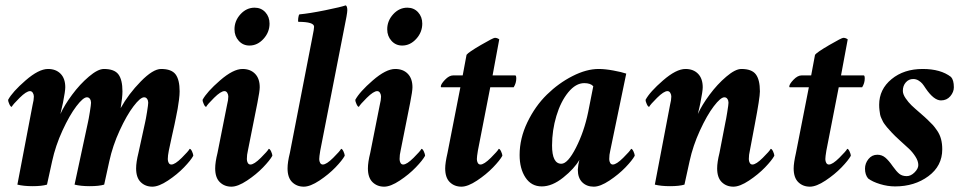

<svg xmlns="http://www.w3.org/2000/svg" viewBox="-20 -700 3658 728"><path d="M504.9 -120.1Q504.9 -120.1 530.3 -236.3Q532.7 -246.1 537.4 -274.9Q542 -303.7 542 -310.5Q542 -318.8 537.8 -325Q533.7 -331.1 526.4 -331.1Q512.2 -331.1 486.3 -297.1Q460.4 -263.2 433.8 -205.3Q407.2 -147.5 394.5 -88.9L375 0Q355.5 5.9 320.3 5.9Q286.1 5.9 262.7 0L313.5 -236.3Q315.9 -246.1 320.6 -274.9Q325.2 -303.7 325.2 -310.5Q325.2 -318.8 321 -325Q316.9 -331.1 309.6 -331.1Q295.4 -331.1 269.5 -297.1Q243.7 -263.2 217 -205.3Q190.4 -147.5 177.7 -88.9L158.2 0Q138.7 5.9 103.5 5.9Q69.3 5.9 45.9 0L103.5 -301.8Q108.4 -321.3 108.4 -334Q108.4 -341.3 104.5 -347.9Q100.6 -354.5 93.8 -354.5Q80.1 -354.5 54.4 -329.1Q28.8 -303.7 24.4 -294.9Q20 -294.9 15.4 -305.2Q10.7 -315.4 10.7 -321.3Q26.9 -351.6 76.9 -395Q127 -438.5 162.1 -438.5Q191.9 -438.5 209.7 -420.4Q227.5 -402.3 227.5 -369.1Q227.5 -354.5 218.8 -310.5L209 -267.6Q224.1 -301.3 253.4 -340.8Q282.7 -380.4 316.9 -409.4Q351.1 -438.5 374 -438.5Q413.6 -438.5 429 -418Q444.3 -397.5 444.3 -353.5Q444.3 -331.1 437.5 -290Q467.3 -343.8 513.7 -391.1Q560.1 -438.5 590.8 -438.5Q630.4 -438.5 645.8 -418Q661.1 -397.5 661.1 -353.5Q661.1 -340.8 658.7 -321.5Q656.2 -302.2 653.6 -287.6Q650.9 -272.9 646.7 -252.4Q642.6 -231.9 641.6 -227.5Q639.6 -218.3 631.3 -181.2Q623 -144 620.1 -128.9Q616.2 -109.4 616.2 -96.7Q616.2 -88.9 619.6 -82.5Q623 -76.2 629.9 -76.2Q643.6 -76.2 669.2 -101.6Q694.8 -127 699.2 -135.7Q703.6 -135.7 708.3 -125.5Q712.9 -115.2 712.9 -109.4Q703.6 -92.3 677.7 -65.4Q651.9 -38.6 616.9 -15.4Q582 7.8 557.6 7.8Q531.2 7.8 513.7 -9.3Q496.1 -26.4 496.1 -61.5Q496.1 -85 504.9 -120.1Z M840.8 -301.8Q845.7 -321.3 845.7 -334Q845.7 -341.3 841.8 -347.9Q837.9 -354.5 831.1 -354.5Q817.4 -354.5 791.7 -329.1Q766.1 -303.7 761.7 -294.9Q757.3 -294.9 752.7 -305.2Q748 -315.4 748 -321.3Q764.2 -351.6 814.2 -395Q864.3 -438.5 899.4 -438.5Q929.2 -438.5 947 -420.4Q964.8 -402.3 964.8 -369.1Q964.8 -354.5 956.1 -310.5L919.9 -128.9Q916 -113.3 916 -96.7Q916 -88.9 919.4 -82.5Q922.9 -76.2 929.7 -76.2Q943.4 -76.2 969 -101.6Q994.6 -127 999 -135.7Q1003.4 -135.7 1008.1 -125.5Q1012.7 -115.2 1012.7 -109.4Q1003.4 -92.3 977.5 -65.4Q951.7 -38.6 916.7 -15.4Q881.8 7.8 857.4 7.8Q831.1 7.8 813.5 -9.3Q795.9 -26.4 795.9 -61.5Q795.9 -85 804.7 -120.1ZM945.3 -670.9Q970.2 -670.9 986.1 -653.6Q1002 -636.2 1002 -610.4Q1002 -577.6 979 -552.5Q956.1 -527.3 925.8 -527.3Q901.4 -527.3 885.3 -545.2Q869.1 -563 869.1 -588.9Q869.1 -621.1 891.8 -646Q914.6 -670.9 945.3 -670.9Z M1162.1 -546.9Q1163.1 -552.7 1165.5 -564.7Q1168 -576.7 1169.4 -585.2Q1170.9 -593.8 1170.9 -598.6Q1170.9 -617.2 1111.3 -617.2Q1109.4 -620.1 1110.8 -631.3Q1112.3 -642.6 1115.2 -645.5Q1152.8 -648.9 1212.9 -661.1Q1272.9 -673.3 1291 -679.7Q1296.9 -676.3 1296.9 -661.1Q1296.9 -648.9 1284.2 -587.9L1194.3 -128.9Q1190.4 -105.5 1190.4 -96.7Q1190.4 -88.9 1193.8 -82.5Q1197.3 -76.2 1204.1 -76.2Q1217.8 -76.2 1243.4 -101.6Q1269 -127 1273.4 -135.7Q1277.8 -135.7 1282.5 -125.5Q1287.1 -115.2 1287.1 -109.4Q1277.8 -92.3 1252 -65.4Q1226.1 -38.6 1191.2 -15.4Q1156.2 7.8 1131.8 7.8Q1105.5 7.8 1087.9 -9.3Q1070.3 -26.4 1070.3 -61.5Q1070.3 -85 1079.1 -120.1Z M1419.9 -301.8Q1424.8 -321.3 1424.8 -334Q1424.8 -341.3 1420.9 -347.9Q1417 -354.5 1410.2 -354.5Q1396.5 -354.5 1370.8 -329.1Q1345.2 -303.7 1340.8 -294.9Q1336.4 -294.9 1331.8 -305.2Q1327.1 -315.4 1327.1 -321.3Q1343.3 -351.6 1393.3 -395Q1443.4 -438.5 1478.5 -438.5Q1508.3 -438.5 1526.1 -420.4Q1543.9 -402.3 1543.9 -369.1Q1543.9 -354.5 1535.2 -310.5L1499 -128.9Q1495.1 -113.3 1495.1 -96.7Q1495.1 -88.9 1498.5 -82.5Q1502 -76.2 1508.8 -76.2Q1522.5 -76.2 1548.1 -101.6Q1573.7 -127 1578.1 -135.7Q1582.5 -135.7 1587.2 -125.5Q1591.8 -115.2 1591.8 -109.4Q1582.5 -92.3 1556.6 -65.4Q1530.8 -38.6 1495.8 -15.4Q1460.9 7.8 1436.5 7.8Q1410.2 7.8 1392.6 -9.3Q1375 -26.4 1375 -61.5Q1375 -85 1383.8 -120.1ZM1524.4 -670.9Q1549.3 -670.9 1565.2 -653.6Q1581.1 -636.2 1581.1 -610.4Q1581.1 -577.6 1558.1 -552.5Q1535.2 -527.3 1504.9 -527.3Q1480.5 -527.3 1464.4 -545.2Q1448.2 -563 1448.2 -588.9Q1448.2 -621.1 1470.9 -646Q1493.7 -670.9 1524.4 -670.9Z M1734.4 -414.1 1749 -492.2Q1756.3 -502 1803.2 -529.3Q1850.1 -556.6 1856.4 -556.6Q1865.2 -556.6 1873 -550.8L1847.7 -414.1H1933.6Q1937.5 -414.1 1937.5 -402.3Q1937.5 -384.8 1927.7 -369.1H1838.9L1792 -128.9Q1788.1 -105.5 1788.1 -96.7Q1788.1 -88.9 1791.5 -82.5Q1794.9 -76.2 1801.8 -76.2Q1815.4 -76.2 1841.1 -101.6Q1866.7 -127 1871.1 -135.7Q1875.5 -135.7 1880.1 -125.5Q1884.8 -115.2 1884.8 -109.4Q1875.5 -92.3 1849.6 -65.4Q1823.7 -38.6 1788.8 -15.4Q1753.9 7.8 1729.5 7.8Q1703.1 7.8 1685.5 -9.3Q1668 -26.4 1668 -61.5Q1668 -82 1676.8 -120.1L1725.6 -369.1H1653.3Q1651.4 -369.1 1651.4 -372.1Q1651.4 -380.9 1667.2 -397.5Q1683.1 -414.1 1698.2 -414.1Z M2250 -438.5Q2274.4 -438.5 2305.9 -432.6Q2337.4 -426.8 2354.5 -420.9L2293.9 -128.9Q2290 -113.3 2290 -96.7Q2290 -88.9 2293.5 -82.5Q2296.9 -76.2 2303.7 -76.2Q2317.4 -76.2 2343 -101.6Q2368.7 -127 2373 -135.7Q2377.4 -135.7 2382.1 -125.5Q2386.7 -115.2 2386.7 -109.4Q2377.4 -92.3 2351.6 -65.4Q2325.7 -38.6 2290.8 -15.4Q2255.9 7.8 2231.4 7.8Q2204.6 7.8 2187.7 -8.8Q2170.9 -25.4 2170.9 -56.6Q2170.9 -61.5 2172.9 -75.2Q2173.8 -81.1 2176.8 -93.8Q2157.7 -60.5 2115.7 -26.9Q2073.7 6.8 2034.2 6.8Q1994.6 6.8 1972.4 -26.9Q1950.2 -60.5 1950.2 -112.3Q1950.2 -175.3 1979.7 -236.6Q2009.3 -297.9 2053.7 -341.3Q2098.1 -384.8 2150.9 -411.6Q2203.6 -438.5 2250 -438.5ZM2195.3 -384.8Q2163.1 -384.8 2134.5 -349.9Q2106 -314.9 2089.6 -260.3Q2073.2 -205.6 2073.2 -148.4Q2073.2 -79.1 2108.4 -79.1Q2132.8 -79.1 2163.8 -139.9Q2194.8 -200.7 2210 -274.4L2229.5 -373Q2219.2 -384.8 2195.3 -384.8Z M2635.7 -310.5Q2634.8 -305.2 2632.3 -294.4Q2629.9 -283.7 2627.9 -275.4Q2626 -267.1 2626 -267.6Q2641.1 -301.3 2670.4 -340.8Q2699.7 -380.4 2733.9 -409.4Q2768.1 -438.5 2791 -438.5Q2830.6 -438.5 2845.9 -418Q2861.3 -397.5 2861.3 -353.5Q2861.3 -329.1 2841.8 -227.5L2823.2 -128.9Q2819.3 -113.3 2819.3 -96.7Q2819.3 -88.9 2822.8 -82.5Q2826.2 -76.2 2833 -76.2Q2846.7 -76.2 2872.3 -101.6Q2897.9 -127 2902.3 -135.7Q2906.7 -135.7 2911.4 -125.5Q2916 -115.2 2916 -109.4Q2906.7 -92.3 2880.9 -65.4Q2855 -38.6 2820.1 -15.4Q2785.2 7.8 2760.7 7.8Q2734.4 7.8 2716.8 -9.3Q2699.2 -26.4 2699.2 -61.5Q2699.2 -85 2708 -120.1L2730.5 -236.3Q2732.9 -246.1 2737.5 -274.9Q2742.2 -303.7 2742.2 -310.5Q2742.2 -318.8 2738 -325Q2733.9 -331.1 2726.6 -331.1Q2712.4 -331.1 2686.5 -297.1Q2660.6 -263.2 2634 -205.3Q2607.4 -147.5 2594.7 -88.9L2575.2 0Q2555.7 5.9 2520.5 5.9Q2486.3 5.9 2462.9 0L2520.5 -301.8Q2525.4 -321.3 2525.4 -334Q2525.4 -341.3 2521.5 -347.9Q2517.6 -354.5 2510.7 -354.5Q2497.1 -354.5 2471.4 -329.1Q2445.8 -303.7 2441.4 -294.9Q2437 -294.9 2432.4 -305.2Q2427.7 -315.4 2427.7 -321.3Q2443.8 -351.6 2493.9 -395Q2543.9 -438.5 2579.1 -438.5Q2608.9 -438.5 2626.7 -420.4Q2644.5 -402.3 2644.5 -369.1Q2644.5 -354.5 2635.7 -310.5Z M3055.7 -414.1 3070.3 -492.2Q3077.6 -502 3124.5 -529.3Q3171.4 -556.6 3177.7 -556.6Q3186.5 -556.6 3194.3 -550.8L3168.9 -414.1H3254.9Q3258.8 -414.1 3258.8 -402.3Q3258.8 -384.8 3249 -369.1H3160.2L3113.3 -128.9Q3109.4 -105.5 3109.4 -96.7Q3109.4 -88.9 3112.8 -82.5Q3116.2 -76.2 3123 -76.2Q3136.7 -76.2 3162.4 -101.6Q3188 -127 3192.4 -135.7Q3196.8 -135.7 3201.4 -125.5Q3206.1 -115.2 3206.1 -109.4Q3196.8 -92.3 3170.9 -65.4Q3145 -38.6 3110.1 -15.4Q3075.2 7.8 3050.8 7.8Q3024.4 7.8 3006.8 -9.3Q2989.3 -26.4 2989.3 -61.5Q2989.3 -82 2998 -120.1L3046.9 -369.1H2974.6Q2972.7 -369.1 2972.7 -372.1Q2972.7 -380.9 2988.5 -397.5Q3004.4 -414.1 3019.5 -414.1Z M3478.5 -438.5Q3546.9 -438.5 3585.9 -408.2Q3596.7 -396.5 3596.7 -369.1Q3596.7 -351.1 3583.3 -335.2Q3569.8 -319.3 3547.9 -319.3Q3521 -319.3 3490.2 -364.3Q3482.4 -376.5 3477.1 -382.8Q3471.7 -389.2 3462.6 -394.8Q3453.6 -400.4 3442.4 -400.4Q3425.8 -400.4 3414.6 -387.7Q3403.3 -375 3403.3 -355.5Q3403.3 -342.8 3413.8 -327.4Q3424.3 -312 3436.3 -300.5Q3448.2 -289.1 3468.8 -271.5Q3489.3 -253.9 3498 -245.1Q3511.2 -232.4 3517.3 -225.8Q3523.4 -219.2 3533.4 -204.6Q3543.5 -189.9 3548.1 -172.6Q3552.7 -155.3 3552.7 -133.8Q3552.7 -70.8 3500.2 -32Q3447.8 6.8 3374 6.8Q3345.7 6.8 3316.9 -2Q3288.1 -10.7 3271.5 -23.4Q3259.8 -37.6 3259.8 -60.5Q3259.8 -80.6 3272.9 -96.9Q3286.1 -113.3 3306.6 -113.3Q3323.7 -113.3 3336.7 -102.5Q3349.6 -91.8 3365.2 -69.3Q3379.4 -49.3 3390.1 -40.8Q3400.9 -32.2 3418 -32.2Q3433.6 -32.2 3447.8 -46.4Q3461.9 -60.5 3461.9 -74.2Q3461.9 -89.4 3450.9 -106.4Q3439.9 -123.5 3426.3 -136.2Q3412.6 -148.9 3392.3 -167.2Q3372.1 -185.5 3361.3 -197.3Q3359.9 -199.2 3352.5 -207Q3345.2 -214.8 3343.3 -217.3Q3341.3 -219.7 3335.7 -227.1Q3330.1 -234.4 3328.1 -238.5Q3326.2 -242.7 3322.3 -250.7Q3318.4 -258.8 3317.1 -265.6Q3315.9 -272.5 3314.7 -282.2Q3313.5 -292 3313.5 -302.7Q3313.5 -361.3 3360.4 -399.9Q3407.2 -438.5 3478.5 -438.5Z"/></svg>

Font: Amiri
Style: Bold Slanted
Weight: 700
Italic angle: 9°
Designer: Khaled Hosny
Version: Version 000.107